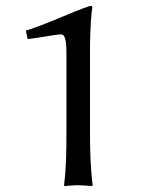

<svg xmlns="http://www.w3.org/2000/svg" viewBox="-20 -630 505 653"><path d="M286 -189V-443C286 -551 292 -591 294 -605C294 -610 291 -610 287 -610C222 -589 146 -550 68 -526L74 -497C119 -502 168 -513 188 -513C206 -513 206 -473 206 -437V-189C206 -111 205 -57 198 0L199 3C199 3 227 0 245 0C265 0 293 3 293 3L295 0C288 -60 286 -110 286 -189Z"/></svg>

Font: Libertinus Sans
Style: Regular
Weight: 400
Designer: Philipp H. Poll, Khaled Hosny
Foundry: Caleb Maclennan
Version: Version 7.050;RELEASE